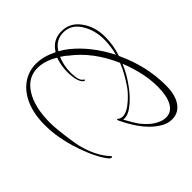

<svg xmlns="http://www.w3.org/2000/svg" viewBox="-139 -680 894 894"><g transform="rotate(45 308.5 -233.0)"><path d="M237 32Q164 32 112 9.5Q60 -13 32 -52.5Q4 -92 4 -142Q4 -190 31 -244Q-19 -274 -19 -332Q-19 -389 29 -423Q76 -458 145 -458Q197 -458 252 -440Q375 -498 503 -498Q572 -498 607 -469Q636 -445 636 -407Q636 -380 623 -357Q603 -320 563.5 -287.5Q524 -255 465 -227L464 -226Q458 -224 456 -224Q454 -224 454 -226Q454 -230 459 -234Q464 -244 464 -253Q464 -282 428 -322Q415 -336 403 -347Q391 -358 379 -366Q354 -383 329 -397Q304 -411 278 -421Q154 -367 84 -274Q77 -267 71.5 -259Q66 -251 61 -243Q103 -226 147 -226Q204 -226 214 -247Q214 -249 216 -249Q219 -249 220.5 -247Q222 -245 220 -243Q214 -231 190.5 -224Q167 -217 136 -217Q93 -217 54 -231Q23 -179 23 -132Q23 -68 83 -30.5Q143 7 244 7Q269 7 296 4Q372 -4 418 -14Q505 -37 553 -82Q557 -86 559 -86Q563 -86 563 -80Q562 -77 558 -71Q517 -36 428 -4Q391 9 359 16.5Q327 24 298 28Q282 30 266.5 31Q251 32 237 32ZM475 -244Q497 -256 513.5 -266Q530 -276 540 -283Q582 -315 600 -353Q610 -373 610 -393Q610 -430 574 -449Q540 -467 481 -467Q391 -467 289 -426Q314 -416 337.5 -402.5Q361 -389 384 -372Q416 -349 442 -320Q476 -282 476 -254Q476 -252 476 -249Q476 -246 475 -244ZM37 -256Q43 -267 50 -277.5Q57 -288 65 -298Q130 -379 238 -434Q193 -446 149 -446Q85 -446 36 -414Q-9 -384 -9 -335Q-9 -284 37 -256Z"/></g></svg>

Font: Passions Conflict
Style: Regular
Weight: 400
Designer: Robert E. Leuschke
Foundry: Robert E. Leuschke
Version: Version 1.010; ttfautohint (v1.8.3)